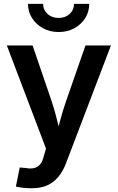

<svg xmlns="http://www.w3.org/2000/svg" viewBox="-20 -772 612 998"><path d="M62.5 197.8 82.5 98.6 112.8 101.1Q137.7 106 156.5 101.8Q175.3 97.7 188.2 82.8Q201.2 67.9 207.5 40L219.2 0.5L15.6 -535.6H149.4L247.6 -248.5Q264.2 -199.2 276.1 -149.9Q288.1 -100.6 301.3 -49.8H267.6Q280.8 -100.6 293.9 -150.1Q307.1 -199.7 324.2 -248.5L424.3 -535.6H556.6L323.7 75.2Q307.6 117.7 283.4 147Q259.3 176.3 225.6 191.4Q191.9 206.5 146 206.5Q121.6 206.5 99.6 204.1Q77.6 201.7 62.5 197.8ZM284.7 -605.5Q239.7 -605.5 203.9 -625Q168 -644.5 146.7 -677.7Q125.5 -710.9 125.5 -752H204.1Q204.1 -720.2 227.1 -699.5Q250 -678.7 284.7 -678.7Q319.3 -678.7 342 -699.5Q364.7 -720.2 364.7 -752H443.8Q443.8 -710.9 422.9 -677.7Q401.9 -644.5 366 -625Q330.1 -605.5 284.7 -605.5Z"/></svg>

Font: Inter 20pt SemiBold
Style: Regular
Weight: 600
Version: Version 4.001;git-66647c0bb